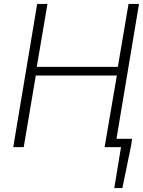

<svg xmlns="http://www.w3.org/2000/svg" viewBox="-20 -744 723 971"><path d="M592 0H509L571 -362H161L100 0H47L168 -724H220L166 -406H576L630 -724H683L569 -42H648L644 -13L599 207H558Z"/></svg>

Font: Nebula Sans Light
Style: Regular
Weight: 300
Italic angle: -9°
Designer: Paul D. Hunt for Adobe (as Source Sans)
Foundry: Nebula Entertainment & Broadcasting LLC
Version: Version 1.010